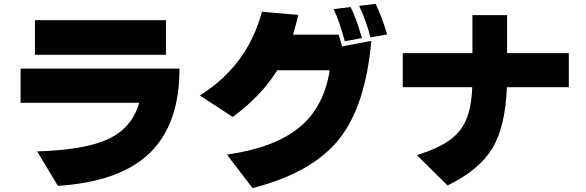

<svg xmlns="http://www.w3.org/2000/svg" viewBox="-20 -885 3040 996"><path d="M86.9 -351.6V-529.3H911.1Q911.1 -240.2 756.3 -90.8Q601.6 58.6 280.3 79.1L172.9 -99.6Q423.8 -107.4 544.4 -165Q665 -222.7 702.1 -351.6ZM161.1 -600.6V-780.3H840.8V-600.6Z M1016.6 -389.6Q1263.7 -543.9 1338.9 -824.2L1527.3 -807.6Q1517.6 -764.6 1500 -705.1H1737.3Q1749 -666 1754.9 -644.5L1906.2 -672.9Q1876 -331.1 1735.8 -159.2Q1595.7 12.7 1290 90.8L1157.2 -83Q1403.3 -118.2 1531.7 -223.1Q1660.2 -328.1 1690.4 -520.5H1418Q1336.9 -388.7 1187.5 -278.3ZM1710.9 -837.9 1798.8 -848.6Q1826.2 -795.9 1857.4 -687.5L1768.6 -670.9Q1741.2 -773.4 1710.9 -837.9ZM1842.8 -854.5 1928.7 -865.2Q1961.9 -794.9 1988.3 -706.1L1901.4 -691.4Q1879.9 -777.3 1842.8 -854.5Z M2069.3 -432.6V-609.4H2430.7V-806.6H2610.4V-609.4H2930.7V-432.6H2609.4Q2601.6 -226.6 2533.2 -114.3Q2464.8 -2 2301.8 77.1L2142.6 -80.1Q2252.9 -115.2 2311.5 -157.2Q2370.1 -199.2 2397.9 -263.2Q2425.8 -327.1 2429.7 -432.6Z"/></svg>

Font: GenEi M Gothic v2 Black
Style: Regular
Weight: 900
Version: Version 2.0